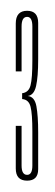

<svg xmlns="http://www.w3.org/2000/svg" viewBox="-20 -700 100 347"><path d="M29 -373.5Q8.5 -373.5 8.5 -395.5Q8.5 -417.5 8.5 -472.5H19Q19 -417.5 19 -400.8Q19 -384 29 -384Q38.5 -384 38.5 -400.8Q38.5 -417.5 38.5 -462.5Q38.5 -494.5 35.2 -507.2Q32 -520 20 -521V-531.5Q32 -533 35.2 -545.8Q38.5 -558.5 38.5 -590.5Q38.5 -635 38.5 -652.2Q38.5 -669.5 29 -669.5Q19 -669.5 19 -652.2Q19 -635 19 -571H8.5Q8.5 -634.5 8.5 -657.5Q8.5 -680.5 29 -680.5Q49 -680.5 49 -658.5Q49 -636.5 49 -593Q49 -561 45.2 -544.5Q41.5 -528 30 -526.5Q42.5 -525.5 45.8 -508Q49 -490.5 49 -460.5Q49 -415 49 -394.2Q49 -373.5 29 -373.5Z"/></svg>

Font: Anybody UltraCondensed Thin
Style: Regular
Weight: 100
Width: 1
Designer: Tyler Finck
Foundry: Etcetera Type Company
Version: Version 1.110